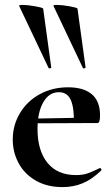

<svg xmlns="http://www.w3.org/2000/svg" viewBox="-20 -751 458 783"><path d="M32 -182Q32 -240 61 -289Q90 -338 141.5 -366.5Q193 -395 258 -395Q320 -395 354 -367Q388 -339 388 -280Q388 -249 377 -249H281Q283 -310 269 -342.5Q255 -375 220 -375Q180 -375 156.5 -334Q133 -293 133 -225Q133 -137 173.5 -87Q214 -37 290 -37Q317 -37 336 -43.5Q355 -50 386 -65L388 -66Q390 -66 392.5 -62Q395 -58 393 -56Q356 -20 318 -4Q280 12 235 12Q172 12 126 -14.5Q80 -41 56 -85.5Q32 -130 32 -182ZM97 -267 316 -271V-249L98 -248ZM211 -731Q232 -731 263 -725.5Q294 -720 296 -716L329 -476Q330 -474 324.5 -472.5Q319 -471 318 -474L198 -727Q197 -731 211 -731ZM71 -731Q92 -731 123 -725.5Q154 -720 156 -716L189 -476Q190 -474 184.5 -472.5Q179 -471 178 -474L58 -727Q57 -731 71 -731Z"/></svg>

Font: Cormorant Infant
Style: Bold
Weight: 700
Designer: Christian Thalmann (Catharsis Fonts)
Foundry: Catharsis Fonts
Version: Version 4.000